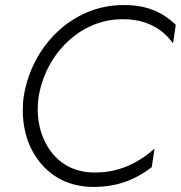

<svg xmlns="http://www.w3.org/2000/svg" viewBox="-20 -729 714 758"><path d="M133 -350C162 -517 297 -653 462 -653C464 -653 465 -653 467 -653C550 -653 618 -621 663 -558L674 -631C618 -684 556 -709 472 -709C470 -709 468 -709 466 -709C266 -709 106 -548 74 -350C71 -331 70 -311 70 -293C70 -240 80 -168 128 -101C176 -33 252 9 349 9C444 9 515 -20 579 -69L590 -142C527 -86 449 -48 358 -48C356 -48 355 -48 353 -48C272 -48 212 -84 174 -141C136 -198 129 -257 129 -297C129 -315 130 -332 133 -350Z"/></svg>

Font: Jost Light
Style: Italic
Weight: 300
Italic angle: -5°
Version: Version 3.710